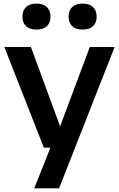

<svg xmlns="http://www.w3.org/2000/svg" viewBox="-20 -800 644 1040"><path d="M217.5 0 3.5 -545.5H147.5L305.5 -115.5L466.5 -545.5H601L300 220H165.5L253 0ZM427.5 -640Q390 -640 370.8 -658.5Q351.5 -677 351.5 -710Q351.5 -742.5 370.8 -761.5Q390 -780.5 427.5 -780.5Q465 -780.5 484.2 -761.5Q503.5 -742.5 503.5 -710Q503.5 -677 484.2 -658.5Q465 -640 427.5 -640ZM177.5 -640Q140 -640 120.8 -658.5Q101.5 -677 101.5 -710Q101.5 -742.5 120.8 -761.5Q140 -780.5 177.5 -780.5Q215 -780.5 234.2 -761.5Q253.5 -742.5 253.5 -710Q253.5 -677 234.2 -658.5Q215 -640 177.5 -640Z"/></svg>

Font: Encode Sans SemiExpanded SemiExpanded SemiBold
Style: Regular
Weight: 600
Width: 6
Designer: Multiple Designers
Foundry: Impallari Type
Version: Version 3.000; ttfautohint (v1.8.3) -l 8 -r 50 -G 200 -x 14 